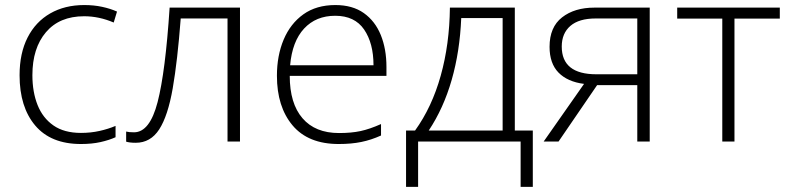

<svg xmlns="http://www.w3.org/2000/svg" viewBox="-20 -561 3131 761"><path d="M300.8 9.8Q181.6 9.8 119.6 -63.5Q57.6 -136.7 57.6 -262.7Q57.6 -350.1 89.4 -412.4Q121.1 -474.6 179 -507.8Q236.8 -541 314 -541Q352.1 -541 384.8 -533.9Q417.5 -526.9 443.8 -515.1L430.7 -471.7Q372.6 -496.6 313.5 -496.6Q215.8 -496.6 162.1 -433.3Q108.4 -370.1 108.4 -263.2Q108.4 -196.3 128.9 -144.8Q149.4 -93.3 191.9 -63.7Q234.4 -34.2 300.8 -34.2Q339.8 -34.2 374.5 -42Q409.2 -49.8 438 -62V-17.1Q412.1 -5.4 378.2 2.2Q344.2 9.8 300.8 9.8Z M931.2 0H881.8V-487.8H696.3Q683.6 -320.3 664.6 -210.9Q645.5 -101.6 611.1 -48.3Q576.7 4.9 518.1 4.9Q505.4 4.9 495.6 3.7Q485.8 2.4 480 0.5V-39.6Q490.7 -36.6 511.2 -36.6Q573.7 -36.6 604.7 -156.5Q635.7 -276.4 652.3 -530.8H931.2Z M1309.1 -541Q1377 -541 1421.9 -509.3Q1466.8 -477.5 1489.3 -422.1Q1511.7 -366.7 1511.7 -295.9V-260.3H1128.4Q1128.4 -150.9 1179 -92.3Q1229.5 -33.7 1323.7 -33.7Q1372.6 -33.7 1408.9 -41.5Q1445.3 -49.3 1490.2 -69.3V-23.9Q1451.2 -6.3 1412.1 1.7Q1373 9.8 1322.3 9.8Q1201.7 9.8 1139.6 -64Q1077.6 -137.7 1077.6 -260.7Q1077.6 -340.3 1104.2 -403.8Q1130.9 -467.3 1182.4 -504.2Q1233.9 -541 1309.1 -541ZM1308.6 -498.5Q1232.4 -498.5 1185.3 -447.8Q1138.2 -397 1129.9 -302.2H1460.4Q1460.4 -389.6 1423.1 -444.1Q1385.7 -498.5 1308.6 -498.5Z M2020.5 -530.8V-43.5H2091.8V179.7H2043.5V0H1637.2V179.7H1589.4V-43.5H1625Q1691.9 -136.2 1726.8 -261Q1761.7 -385.7 1763.2 -530.8ZM1972.2 -489.3H1808.1Q1802.7 -357.4 1770.3 -244.4Q1737.8 -131.3 1679.2 -43.5H1972.2Z M2193.8 0H2134.8L2294.9 -228.5Q2229.5 -236.8 2193.8 -273.2Q2158.2 -309.6 2158.2 -375.5Q2158.2 -453.6 2207.8 -492.2Q2257.3 -530.8 2335.9 -530.8H2555.2V0H2505.9V-223.6H2346.7ZM2206.5 -376.5Q2206.5 -266.6 2343.8 -266.6H2505.9V-487.8H2341.3Q2274.9 -487.8 2240.7 -458.3Q2206.5 -428.7 2206.5 -376.5Z M3070.8 -487.3H2891.1V0H2842.8V-487.3H2664.1V-530.8H3070.8Z"/></svg>

Font: Open Sans Light
Style: Regular
Weight: 300
Designer: Monotype Design Team
Foundry: Monotype Imaging Inc.
Version: Version 3.000; ttfautohint (v1.8.4)